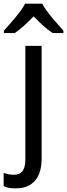

<svg xmlns="http://www.w3.org/2000/svg" viewBox="-53 -786 366 1046"><path d="M32.2 240.2Q8.8 240.2 -6.6 236.8Q-22 233.4 -33.2 228V155.8Q-20.5 160.6 -7.3 163.3Q5.9 166 22.9 166Q36.1 166 47.4 162.4Q58.6 158.7 67.1 149.2Q75.7 139.6 80.3 123.8Q85 107.9 85 83V-536.1H173.8V77.1Q173.8 114.7 165.5 144.8Q157.2 174.8 139.6 196Q122.1 217.3 95.5 228.8Q68.8 240.2 32.2 240.2ZM292.5 -606H233.4Q208.5 -622.6 182.1 -646.2Q155.8 -669.9 130.4 -696.8Q104 -669.9 78.1 -646.2Q52.2 -622.6 27.3 -606H-31.7V-619.1Q-19 -633.3 -2.4 -651.9Q14.2 -670.4 30.5 -690.2Q46.9 -710 61.3 -729.7Q75.7 -749.5 83.5 -766.1H177.2Q185.1 -749.5 199.5 -729.7Q213.9 -710 230.2 -690.2Q246.6 -670.4 263.4 -651.9Q280.3 -633.3 292.5 -619.1Z"/></svg>

Font: Genotype
Style: Regular
Weight: 400
Foundry: Ascender Corporation
Version: Version 1.00